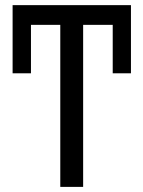

<svg xmlns="http://www.w3.org/2000/svg" viewBox="-20 -731 561 751"><path d="M492.2 -444.3V-710.9H29.3V-444.3H101.1V-633.8H215.8V0H305.2V-633.8H420.9V-444.3Z"/></svg>

Font: Roboto Condensed
Style: Regular
Weight: 400
Designer: Google
Version: Version 2.134; 2016